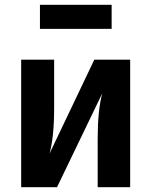

<svg xmlns="http://www.w3.org/2000/svg" viewBox="-20 -778 630 798"><path d="M444 -658H146V-758H444ZM521 -530V0H386V-201Q386 -320 405 -390L217 0H68V-530H205V-327Q205 -210 186 -140L372 -530Z"/></svg>

Font: FiraGO SemiBold
Style: Regular
Weight: 600
Designer: bBox Type
Foundry: bBox Type GmbH
Version: Version 1.001;PS 001.001;hotconv 1.0.88;makeotf.lib2.5.64775